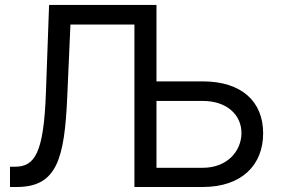

<svg xmlns="http://www.w3.org/2000/svg" viewBox="-20 -747 1122 767"><path d="M19.9 0H46.9C207.4 0 237.6 -112.2 248.6 -359.4L261.4 -649.1H517V0H789.8C946 0 1031.2 -88.1 1031.2 -214.5C1031.2 -340.9 946 -421.9 789.8 -421.9H605.1V-727.3H176.1L163.4 -376.4C154.8 -133.5 118.3 -81 39.8 -81H19.9ZM605.1 -76.7V-343.8H789.8C889.2 -343.8 944.6 -285.5 944.6 -215.9C944.6 -144.9 889.2 -76.7 789.8 -76.7Z"/></svg>

Font: Margiela Sans
Style: Regular
Weight: 400
Designer: Stefan Endress, Andreas Faust
Version: Version 1.100;FEAKit 1.0